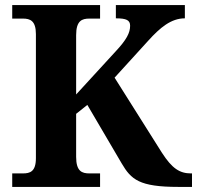

<svg xmlns="http://www.w3.org/2000/svg" viewBox="-20 -734 774 754"><path d="M28 0H373V-53H331C302 -53 279 -61 279 -118V-287L323 -322L458 -92C495 -29 527 0 680 0H734V-53H730C686 -53 656 -72 616 -134L430 -429L562 -574C609 -626 652 -662 706 -662V-714H435V-662C476 -662 491 -655 491 -633C491 -605 477 -578 434 -532L279 -363V-596C279 -653 302 -661 331 -661H373V-714H28V-661H70C98 -661 121 -653 121 -600V-113C121 -60 98 -53 70 -53H28Z"/></svg>

Font: Noto Nastaliq Urdu
Style: Bold
Weight: 700
Designer: Monotype Design Team (Patrick Giasson: type design, Kamal Mansour: OpenType code, Glenda Bellarosa). Updated by Simon Co
Foundry: Monotype Imaging Inc., Simon Cozens
Version: Version 3.009